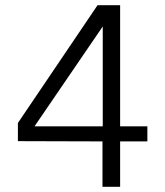

<svg xmlns="http://www.w3.org/2000/svg" viewBox="-20 -720 637 740"><path d="M375 -175 49 -176V-246L356 -700H443V-233H548V-175H443V0H375ZM376 -233V-618L113 -233Z"/></svg>

Font: Be Vietnam Light
Style: Regular
Weight: 300
Designer: Gabriel Lam
Foundry: TypeRant
Version: Version 4.000